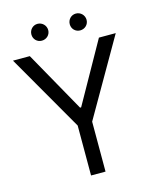

<svg xmlns="http://www.w3.org/2000/svg" viewBox="-125 -941 829 1025"><g transform="rotate(-15 289.0 -428.0)"><path d="M182 -763C208 -763 229 -783 229 -809C229 -835 208 -856 182 -856C156 -856 136 -835 136 -809C136 -783 156 -763 182 -763ZM394 -763C420 -763 441 -783 441 -809C441 -835 420 -856 394 -856C368 -856 348 -835 348 -809C348 -783 368 -763 394 -763ZM249 0H329V-276L573 -700H480L292 -365H286L98 -700H5L249 -276Z"/></g></svg>

Font: Fixel Display Regular
Style: Regular
Weight: 400
Designer: AlfaBravo + MacPaw
Foundry: Kyrylo Tkachov, Marchela Mozhyna, Serhii Makarenko, Maria Weinstein, Zakhar Kryvoshyya
Version: Version 1.211